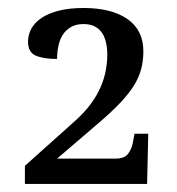

<svg xmlns="http://www.w3.org/2000/svg" viewBox="-20 -744 440 478"><path d="M336.9 -616.2Q336.9 -592.8 331.5 -572.3Q326.2 -551.8 313.5 -531.2Q300.8 -510.7 280 -488.8Q259.3 -466.8 228 -439.9L122.1 -349.1H267.1Q290 -349.1 299.1 -361.3Q308.1 -373.5 311 -390.1L314.9 -411.1H349.1L346.2 -286.1H42V-331.1L168.9 -444.8Q190.9 -464.8 206.1 -485.4Q221.2 -505.9 230.2 -526.6Q239.3 -547.4 243.2 -567.9Q247.1 -588.4 247.1 -607.9Q247.1 -624.5 243.9 -638.4Q240.7 -652.3 233.6 -662.6Q226.6 -672.9 215.3 -678.5Q204.1 -684.1 188 -684.1Q169.9 -684.1 157.2 -677Q144.5 -669.9 136.7 -658Q128.9 -646 125.5 -630.1Q122.1 -614.3 122.1 -597.2Q88.4 -597.2 69.1 -605.5Q49.8 -613.8 49.8 -640.1Q49.8 -658.2 58.6 -673.6Q67.4 -689 84.7 -700.2Q102.1 -711.4 127.9 -717.8Q153.8 -724.1 188 -724.1Q257.8 -724.1 297.4 -696.5Q336.9 -668.9 336.9 -616.2Z"/></svg>

Font: Droid Serif
Style: Regular
Weight: 400
Version: Version 1.00 build 112